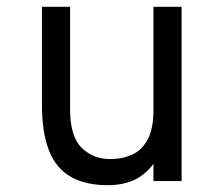

<svg xmlns="http://www.w3.org/2000/svg" viewBox="-20 -531 656 563"><path d="M296 12Q231.5 12 188.5 -12Q145.5 -36 124.2 -88.2Q103 -140.5 103 -225.5V-511H185.5V-211Q185.5 -131 219.2 -97.8Q253 -64.5 303.5 -64.5Q338.5 -64.5 367.2 -77.5Q396 -90.5 413 -122Q430 -153.5 430 -209V-511H512.5V0H430V-50.5Q404 -16.5 371.2 -2.2Q338.5 12 296 12Z"/></svg>

Font: Overpass Mono
Style: Regular
Weight: 400
Designer: Delve Withrington, Dave Bailey
Foundry: Delve Fonts LLC
Version: Version 4.000